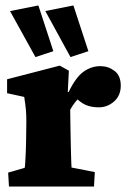

<svg xmlns="http://www.w3.org/2000/svg" viewBox="-20 -681 474 701"><path d="M12.7 0 9.8 -50.8 70.3 -68.4Q71.3 -73.2 72.3 -90.3Q73.2 -107.4 74.2 -127.9Q75.2 -148.4 75.2 -163.1L76.2 -235.4Q76.2 -261.7 74.7 -279.3Q73.2 -296.9 68.4 -327.1L5.9 -340.8V-391.6L198.2 -441.4L231.4 -422.9L227.5 -345.7L230.5 -344.7Q256.8 -399.4 285.2 -419.4Q313.5 -439.5 346.7 -439.5Q375 -439.5 397.9 -422.4Q420.9 -405.3 420.9 -368.2Q420.9 -332 396.5 -310.5Q372.1 -289.1 340.8 -289.1Q313.5 -289.1 293 -297.9Q272.5 -306.6 246.1 -334L281.2 -333Q266.6 -323.2 255.4 -309.1Q244.1 -294.9 236.3 -280.3L237.3 -210Q238.3 -168 238.8 -137.2Q239.3 -106.4 240.2 -89.4Q241.2 -72.3 241.2 -69.3L326.2 -52.7L323.2 0ZM237.3 -472.7 145.5 -640.6 248 -661.1 302.7 -494.1ZM109.4 -472.7 16.6 -640.6 120.1 -661.1 174.8 -494.1Z"/></svg>

Font: Crimson Pro Black
Style: Regular
Weight: 900
Designer: Jacques Le Bailly
Foundry: Baron von Fonthausen
Version: Version 1.003